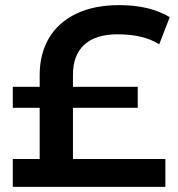

<svg xmlns="http://www.w3.org/2000/svg" viewBox="-20 -730 697 750"><path d="M265 -109H626V0H30V-109H135V-309H30V-391H135V-437Q135 -520 171.5 -581.5Q208 -643 278 -676.5Q348 -710 446 -710Q565 -710 643 -663L602 -557Q541 -596 439 -596Q354 -596 309.5 -555.5Q265 -515 265 -438V-391H518V-309H265Z"/></svg>

Font: CMG Sans SemiBold
Style: Regular
Weight: 600
Designer: Julieta Ulanovsky
Foundry: Julieta Ulanovsky
Version: Version 7.200